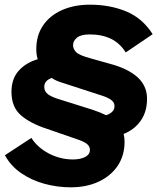

<svg xmlns="http://www.w3.org/2000/svg" viewBox="-20 -689 673 820"><path d="M282 111Q225 111 170 96Q115 81 70.5 50.5Q26 20 1 -26L114 -100Q141 -58 189.5 -33Q238 -8 291 -8Q323 -8 343.5 -18.5Q364 -29 364 -49Q364 -64 351 -74.5Q338 -85 307 -95L180 -139Q109 -162 69 -197Q29 -232 29 -297Q29 -352 59.5 -386.5Q90 -421 141 -436Q135 -456 135 -479Q135 -538 164 -580.5Q193 -623 245 -646Q297 -669 364 -669Q449 -669 518.5 -640.5Q588 -612 632 -543L517 -465Q492 -505 453.5 -523.5Q415 -542 363 -542Q325 -542 308.5 -528Q292 -514 292 -496Q292 -480 305 -466.5Q318 -453 366 -440L448 -417Q527 -396 567.5 -359Q608 -322 608 -267Q608 -212 581 -173.5Q554 -135 508 -117Q512 -101 512 -84Q512 -25 483 18.5Q454 62 402 86.5Q350 111 282 111ZM373 -221Q407 -210 433 -197Q449 -202 459 -211.5Q469 -221 469 -236Q469 -253 453 -263.5Q437 -274 414 -281L245 -336Q220 -343 201 -356Q169 -345 169 -318Q169 -298 185.5 -286Q202 -274 236 -264Z"/></svg>

Font: Work Sans ExtraBold
Style: Italic
Weight: 800
Italic angle: -13°
Designer: Wei Huang
Foundry: Wei Huang
Version: Version 2.012; ttfautohint (v1.8.3)